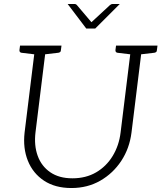

<svg xmlns="http://www.w3.org/2000/svg" viewBox="-20 -939 814 968"><path d="M340 9Q258 9 202 -28Q146 -65 120.5 -128.5Q95 -192 104 -271L158 -709H213L159 -272Q151 -206 170 -153.5Q189 -101 233.5 -70.5Q278 -40 345 -40Q413 -40 464.5 -70Q516 -100 548 -152.5Q580 -205 588 -271L642 -709H697L643 -271Q633 -191 591.5 -128Q550 -65 485.5 -28Q421 9 340 9ZM175 -709 163 -664 88 -673Q83 -674 80.5 -677Q78 -680 78 -686L81 -709ZM290 -709 287 -686Q287 -680 283.5 -677Q280 -674 274 -673L197 -664V-709ZM659 -709 647 -664 572 -673Q567 -674 564.5 -677Q562 -680 562 -686L565 -709ZM774 -709 771 -686Q771 -680 767.5 -677Q764 -674 758 -673L681 -664V-709ZM584 -919 460 -795H415L321 -919H355Q363 -919 368 -913L441 -827L534 -913Q536 -915 540 -917Q544 -919 549 -919Z"/></svg>

Font: Aleo Light
Style: Italic
Weight: 300
Italic angle: -7°
Designer: Alessio Laiso
Foundry: Alessio Laiso
Version: Version 2.001;gftools[0.9.29]